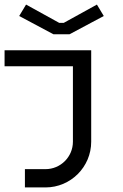

<svg xmlns="http://www.w3.org/2000/svg" viewBox="-20 -620 539 840"><path d="M434 -550 404 -600 259 -520H239L94 -600L64 -550L214 -470H284ZM89 120V200H179C289.4 200 379 110.4 379 0V-400H0V-330H299V0C299 66.2 245.2 120 179 120Z"/></svg>

Font: KetosagCBd
Style: Regular
Weight: 500
Designer: gluk
Foundry: gluk
Version: Version 00.0024